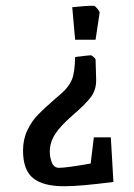

<svg xmlns="http://www.w3.org/2000/svg" viewBox="-20 -469 467 667"><path d="M241 -331 231 -444Q276 -449 306 -449Q310 -449 318.5 -438.5Q327 -428 326 -424L312 -331ZM374 163Q260 178 203 178Q129 178 94.5 149.5Q60 121 60 54Q60 15 75 -16.5Q90 -48 112.5 -71Q135 -94 172 -126Q193 -144 194 -145Q220 -168 230 -193Q240 -218 241 -271Q289 -277 296 -277Q298 -277 305 -271Q312 -265 312 -263L314 -194Q315 -157 295.5 -131.5Q276 -106 234 -70Q190 -32 171.5 -3Q153 26 153 57Q153 79 160.5 96.5Q168 114 185 114Q211 114 295 99L306 8H365Z"/></svg>

Font: Grenze Medium
Style: Regular
Weight: 500
Designer: Renata Polastri
Foundry: Omnibus-Type
Version: Version 1.002; ttfautohint (v1.8)